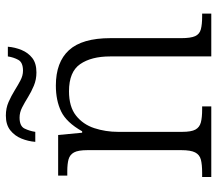

<svg xmlns="http://www.w3.org/2000/svg" viewBox="-64 -696 759 672"><g transform="rotate(-90 316.0 -359.5)"><path d="M33 0V-32H47Q77 -32 94 -36.5Q111 -41 119 -56.5Q127 -72 127 -105V-433Q127 -466 119 -480.5Q111 -495 95 -499.5Q79 -504 53 -504H38V-536H180L188 -452H193Q224 -507 262.5 -525.5Q301 -544 353 -544Q435 -544 477 -498Q519 -452 519 -353V-105Q519 -72 526 -56.5Q533 -41 550 -36.5Q567 -32 595 -32H605V0H455V-354Q455 -420 428 -459Q401 -498 333 -498Q279 -498 248 -473.5Q217 -449 204 -409.5Q191 -370 191 -326V-102Q191 -70 199 -55.5Q207 -41 224 -36.5Q241 -32 270 -32H280V0ZM399 -612Q374 -612 352.5 -621Q331 -630 312.5 -641.5Q294 -653 276.5 -662Q259 -671 241 -671Q211 -671 202.5 -653.5Q194 -636 191 -616H156Q158 -641 167.5 -664.5Q177 -688 196.5 -703.5Q216 -719 248 -719Q274 -719 295.5 -709.5Q317 -700 335.5 -688.5Q354 -677 371 -668Q388 -659 405 -659Q434 -659 443 -675.5Q452 -692 455 -712H489Q487 -687 477.5 -664Q468 -641 449.5 -626.5Q431 -612 399 -612Z"/></g></svg>

Font: Noto Serif Khmer Light
Style: Regular
Weight: 300
Version: Version 2.003